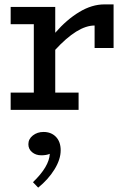

<svg xmlns="http://www.w3.org/2000/svg" viewBox="-20 -503 589 879"><path d="M458 -482.9H500V-283.2H413.1V-386.2Q335 -386.2 232.9 -274.9V-79.1H339.8V0H28.8V-79.1H134.8V-392.1H28.8V-471.2H232.9V-353Q285.6 -413.6 343.3 -448.2Q400.9 -482.9 458 -482.9ZM179.2 101.1Q214.4 101.1 236.1 123.5Q257.8 146 257.8 185.1Q257.8 226.6 229.5 272.5Q201.2 318.4 154.8 356L130.9 331.1Q205.1 259.8 208 201.2Q192.4 208 168.9 208Q144 208 127 193.8Q109.9 179.7 109.9 157.2Q109.9 133.3 130.4 117.2Q150.9 101.1 179.2 101.1Z"/></svg>

Font: BioRhyme
Style: Regular
Weight: 400
Designer: Aoife Mooney
Foundry: Aoife Mooney Type
Version: Version 1.500;PS 001.500;hotconv 1.0.88;makeotf.lib2.5.64775